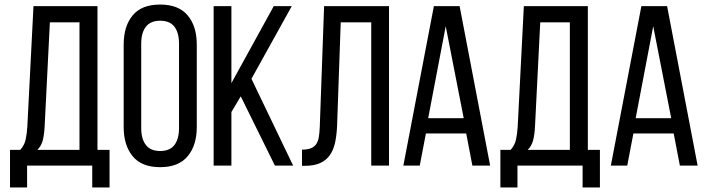

<svg xmlns="http://www.w3.org/2000/svg" viewBox="-20 -727 3104 843"><path d="M385 96H461V-69H408V-700H127L100 -171C98.7 -149.7 96.2 -130.7 92.5 -114C88.8 -97.3 81 -82.3 69 -69H24V96H99V0H385ZM176 -172 199 -629H329V-69H144C155.3 -80.3 163.2 -94 167.5 -110C171.8 -126 174.7 -146.7 176 -172Z M523 -531V-169C523 -115.7 536.2 -73 562.5 -41C588.8 -9 629 7 683 7C737 7 777.3 -9 804 -41C830.7 -73 844 -115.7 844 -169V-531C844 -585 830.7 -627.8 804 -659.5C777.3 -691.2 737 -707 683 -707C629 -707 588.8 -691.2 562.5 -659.5C536.2 -627.8 523 -585 523 -531ZM600 -165V-535C600 -567 606.8 -591.8 620.5 -609.5C634.2 -627.2 655 -636 683 -636C711.7 -636 732.7 -627.2 746 -609.5C759.3 -591.8 766 -567 766 -535V-165C766 -133 759.3 -108.2 746 -90.5C732.7 -72.8 711.7 -64 683 -64C655 -64 634.2 -72.8 620.5 -90.5C606.8 -108.2 600 -133 600 -165Z M1037 -304 1187 0H1267L1084 -381L1261 -700H1182L996 -362V-700H918V0H996V-235Z M1476 -629H1610V0H1688V-700H1403L1384 -170C1383.3 -153.3 1382 -138.7 1380 -126C1378 -113.3 1374.2 -102.8 1368.5 -94.5C1362.8 -86.2 1355 -80 1345 -76C1335 -72 1322 -70 1306 -70V1H1319C1345.7 1 1367.8 -3 1385.5 -11C1403.2 -19 1417.3 -30.5 1428 -45.5C1438.7 -60.5 1446.3 -78.7 1451 -100C1455.7 -121.3 1458.7 -146 1460 -174Z M1850 -141H2027L2054 0H2132L1998 -700H1885L1751 0H1823ZM1860 -208 1937 -612 2016 -208Z M2538 96H2614V-69H2561V-700H2280L2253 -171C2251.7 -149.7 2249.2 -130.7 2245.5 -114C2241.8 -97.3 2234 -82.3 2222 -69H2177V96H2252V0H2538ZM2329 -172 2352 -629H2482V-69H2297C2308.3 -80.3 2316.2 -94 2320.5 -110C2324.8 -126 2327.7 -146.7 2329 -172Z M2761 -141H2938L2965 0H3043L2909 -700H2796L2662 0H2734ZM2771 -208 2848 -612 2927 -208Z"/></svg>

Font: Bebas Neue Regular two
Style: Regular2
Weight: 400
Designer: Ryoichi Tsunekawa & LGV (GE)
Foundry: Free Software Foundation, Inc.
Version: Version 1.003 August 13, 2016